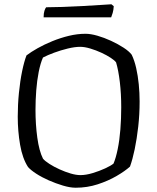

<svg xmlns="http://www.w3.org/2000/svg" viewBox="-20 -878 735 898"><path d="M334 0Q308 0 274.5 -10Q241 -20 208 -34.5Q175 -49 149 -66Q123 -83 111 -97Q85 -137 74 -201Q63 -265 63 -332Q63 -388 68.5 -443.5Q74 -499 83.5 -545Q93 -591 104 -619Q125 -635 156 -652.5Q187 -670 225 -685.5Q263 -701 302.5 -710.5Q342 -720 380 -720Q404 -720 435.5 -711Q467 -702 499.5 -687Q532 -672 558 -655Q584 -638 596 -622Q609 -595 617 -559.5Q625 -524 629 -484Q633 -444 633 -403Q633 -343 626.5 -285.5Q620 -228 610 -180Q600 -132 588 -99Q565 -78 525.5 -55Q486 -32 437 -16Q388 0 334 0ZM356 -59Q382 -59 413.5 -68.5Q445 -78 472 -90.5Q499 -103 511 -113Q522 -139 530.5 -180.5Q539 -222 543 -272.5Q547 -323 547 -376Q547 -439 540.5 -494Q534 -549 523 -586Q517 -595 498 -607.5Q479 -620 454 -631.5Q429 -643 402.5 -651Q376 -659 355 -659Q330 -659 297 -651Q264 -643 233 -631.5Q202 -620 181 -609Q169 -582 161 -541.5Q153 -501 149.5 -455Q146 -409 146 -364Q146 -296 154.5 -234Q163 -172 181 -136Q190 -125 211 -111.5Q232 -98 258.5 -86Q285 -74 310.5 -66.5Q336 -59 356 -59ZM184 -797Q184 -816 188 -828Q192 -840 196 -844Q227 -844 271.5 -845.5Q316 -847 362 -849.5Q408 -852 446 -854.5Q484 -857 501 -858L512 -849Q511 -831 507 -817.5Q503 -804 500 -797Z"/></svg>

Font: Texturina Medium 12pt ExtraLight
Style: Regular
Weight: 250
Version: Version 1.002